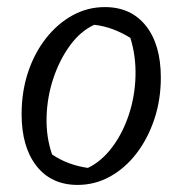

<svg xmlns="http://www.w3.org/2000/svg" viewBox="-20 -513 515 542"><path d="M199 9Q125 9 83 -44.5Q41 -98 41 -191Q41 -254 59 -308.5Q77 -363 109.5 -404.5Q142 -446 184.5 -469.5Q227 -493 276 -493Q350 -493 392 -440Q434 -387 434 -294Q434 -231 415.5 -176Q397 -121 365 -79.5Q333 -38 290.5 -14.5Q248 9 199 9ZM228 -39Q266 -57 296 -96.5Q326 -136 343.5 -188.5Q361 -241 362.5 -298Q364 -355 348 -406Q324 -421 298.5 -430.5Q273 -440 246 -443Q207 -425 177.5 -384.5Q148 -344 130.5 -291.5Q113 -239 111.5 -182.5Q110 -126 127 -77Q149 -62 174.5 -52.5Q200 -43 228 -39Z"/></svg>

Font: Piazzolla 24pt
Style: Italic
Weight: 400
Italic angle: -11.3°
Designer: Juan Pablo del Peral
Foundry: Huerta Tipografica
Version: Version 2.005